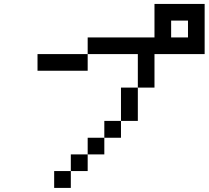

<svg xmlns="http://www.w3.org/2000/svg" viewBox="-20 -879 1040 957"><path d="M833 -692.4H917V-776.4H833ZM167 -526.4V-609.4H417V-526.4ZM583 -276.4V-442.4H667V-276.4ZM583 -276.4V-192.4H500V-276.4ZM500 -192.4V-109.4H417V-192.4ZM417 -109.4V-26.4H333V-109.4ZM333 -26.4V57.6H250V-26.4ZM667 -442.4V-609.4H417V-692.4H750V-859.4H1000V-609.4H750V-442.4Z"/></svg>

Font: KH Dot Kodenmachou 12
Style: Regular
Weight: 400
Designer: Original version for X68000 by Keitarou Hiraki (http://hp.vector.co.jp/authors/VA000874/) / TrueType conversion by Homem
Version: Version 1.00.20150527